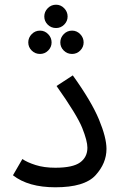

<svg xmlns="http://www.w3.org/2000/svg" viewBox="-20 -789 517 815"><path d="M35 -45Q100 6 215 6Q339 6 385.5 -45Q432 -96 432 -157Q432 -205 400 -282Q368 -359 289 -469L220 -424Q307 -301 329 -246Q351 -191 351 -162Q351 -122 320 -99.5Q289 -77 215 -77Q167 -77 131 -88.5Q95 -100 75 -114ZM218 -670Q238 -670 252.5 -684.5Q267 -699 267 -719Q267 -739 252.5 -754Q238 -769 218 -769Q197 -769 182.5 -754Q168 -739 168 -719Q168 -699 182.5 -684.5Q197 -670 218 -670ZM150 -560Q170 -560 184.5 -574.5Q199 -589 199 -609Q199 -629 184.5 -644Q170 -659 150 -659Q129 -659 114.5 -644Q100 -629 100 -609Q100 -589 114.5 -574.5Q129 -560 150 -560ZM286 -560Q306 -560 320.5 -574.5Q335 -589 335 -609Q335 -629 320.5 -644Q306 -659 286 -659Q265 -659 250.5 -644Q236 -629 236 -609Q236 -589 250.5 -574.5Q265 -560 286 -560Z"/></svg>

Font: Noto Sans Arabic UI
Style: Regular
Weight: 400
Designer: Nadine Chahine - Monotype Design Team
Foundry: Monotype Imaging Inc.
Version: Version 1.900